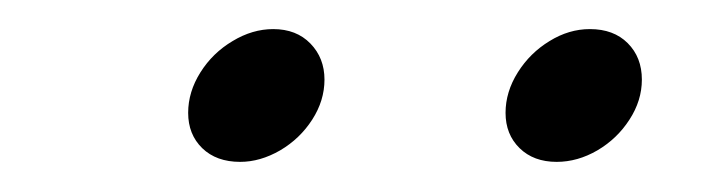

<svg xmlns="http://www.w3.org/2000/svg" viewBox="-20 -654 489 130"><path d="M142.6 -544.4Q156.2 -544.4 169.7 -552.2Q183.1 -560.1 191.4 -573Q199.7 -585.9 199.7 -600.1Q199.7 -614.7 190.2 -624.5Q180.7 -634.3 165 -634.3Q150.9 -634.3 137.5 -626.2Q124 -618.2 115.7 -605Q107.4 -591.8 107.4 -577.6Q107.4 -563 116.9 -553.7Q126.5 -544.4 142.6 -544.4ZM356.9 -544.4Q371.1 -544.4 384.5 -552.2Q397.9 -560.1 406.2 -573Q414.6 -585.9 414.6 -600.1Q414.6 -615.2 405 -624.8Q395.5 -634.3 379.4 -634.3Q365.2 -634.3 352.1 -626.2Q338.9 -618.2 330.6 -605Q322.3 -591.8 322.3 -577.6Q322.3 -563 331.8 -553.7Q341.3 -544.4 356.9 -544.4Z"/></svg>

Font: Radley
Style: Italic
Weight: 400
Italic angle: -12°
Designer: Vernon Adams
Foundry: Vernon Adams
Version: Version 1.003; ttfautohint (v1.6)